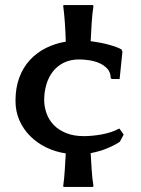

<svg xmlns="http://www.w3.org/2000/svg" viewBox="-20 -597 555 756"><path d="M420 -286 416 -289Q416 -312 402.5 -326.5Q389 -341 370 -349Q351 -357 329.5 -360Q308 -363 292 -363Q257 -363 231 -350Q205 -337 188 -315Q171 -293 162.5 -264Q154 -235 154 -204Q154 -176 163.5 -150Q173 -124 192 -104.5Q211 -85 240.5 -73Q270 -61 310 -61Q344 -61 382 -68Q420 -75 450 -91L467 -67L452 -39Q435 -27 404.5 -14Q374 -1 337 6Q339 40 341 72.5Q343 105 348 135L346 139H230L229 135Q233 106 235 73.5Q237 41 239 7Q198 1 162 -16.5Q126 -34 99 -61Q72 -88 56.5 -123Q41 -158 41 -200Q41 -251 56 -291.5Q71 -332 98 -361Q125 -390 161 -408Q197 -426 239 -433Q238 -470 235.5 -506Q233 -542 229 -573L230 -577H346L348 -573Q343 -542 341 -506.5Q339 -471 337 -435Q375 -430 408.5 -421Q442 -412 459 -402L462 -393L451 -286Z"/></svg>

Font: QuattrocentoBold
Style: Bold
Weight: 700
Designer: Pablo Impallari
Foundry: Pablo Impallari, Igino Marini, Branda Gallo
Version: Version 2.000